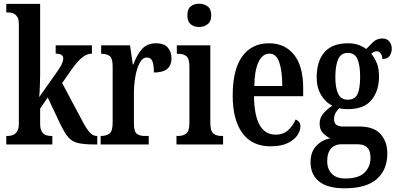

<svg xmlns="http://www.w3.org/2000/svg" viewBox="-20 -781 2142 1038"><path d="M14 0V-46H23Q36 -46 49.5 -51Q63 -56 72.5 -70.5Q82 -85 82 -115V-649Q82 -677 72.5 -691Q63 -705 49.5 -709.5Q36 -714 23 -714H14V-760H197V-376Q197 -359 196 -332Q195 -305 194 -282.5Q193 -260 192 -256L292 -398Q311 -425 316.5 -440.5Q322 -456 322 -465Q322 -491 281 -491V-536H477V-491Q448 -491 421.5 -468Q395 -445 364 -401L316 -332L423 -131Q444 -90 462.5 -68Q481 -46 502 -46H506V0H494Q438 0 405 -7Q372 -14 351.5 -36.5Q331 -59 309 -104L238 -254L197 -194V-113Q197 -84 206 -69.5Q215 -55 228.5 -50.5Q242 -46 255 -46H263V0Z M524 0V-46H527Q554 -46 571.5 -58.5Q589 -71 589 -118V-422Q589 -466 573 -478Q557 -490 530 -490H527V-536H683L698 -432H701Q719 -483 747 -515Q775 -547 824 -547Q867 -547 887 -524Q907 -501 907 -465Q907 -389 812 -389Q812 -430 804 -450Q796 -470 773 -470Q750 -470 734.5 -440Q719 -410 711.5 -365.5Q704 -321 704 -276V-113Q704 -69 720 -57.5Q736 -46 761 -46H784V0Z M1056 -635Q1029 -635 1011 -650Q993 -665 993 -698Q993 -732 1011 -746.5Q1029 -761 1056 -761Q1083 -761 1102.5 -746.5Q1122 -732 1122 -698Q1122 -665 1102.5 -650Q1083 -635 1056 -635ZM934 0V-46H944Q971 -46 987.5 -59.5Q1004 -73 1004 -117V-421Q1004 -463 988.5 -476.5Q973 -490 947 -490H936V-536H1117V-119Q1117 -74 1133 -60Q1149 -46 1176 -46H1186V0Z M1443 10Q1342 10 1290 -62Q1238 -134 1238 -264Q1238 -405 1289.5 -476Q1341 -547 1434 -547Q1520 -547 1569.5 -485.5Q1619 -424 1619 -305V-261H1353Q1355 -154 1384.5 -103.5Q1414 -53 1470 -53Q1511 -53 1537.5 -77Q1564 -101 1578 -135Q1589 -131 1596.5 -122Q1604 -113 1604 -97Q1604 -74 1587.5 -49.5Q1571 -25 1535.5 -7.5Q1500 10 1443 10ZM1506 -316Q1506 -396 1490 -443.5Q1474 -491 1437 -491Q1399 -491 1377.5 -445.5Q1356 -400 1355 -316Z M1843 237Q1751 237 1705 200Q1659 163 1659 96Q1659 40 1690 7.5Q1721 -25 1765 -33Q1745 -43 1726.5 -61Q1708 -79 1708 -113Q1708 -144 1728 -167.5Q1748 -191 1777 -210Q1740 -227 1716 -267.5Q1692 -308 1692 -362Q1692 -450 1734 -498.5Q1776 -547 1862 -547Q1894 -547 1917.5 -538.5Q1941 -530 1960 -516Q1975 -532 1996 -552.5Q2017 -573 2047 -573Q2072 -573 2085 -556.5Q2098 -540 2098 -518Q2098 -496 2086.5 -479Q2075 -462 2047 -462Q2047 -481 2037.5 -492.5Q2028 -504 2018 -504Q2008 -504 2001 -500Q1994 -496 1987 -491Q2004 -470 2016.5 -441.5Q2029 -413 2029 -367Q2029 -290 1988.5 -240.5Q1948 -191 1862 -191Q1853 -191 1837.5 -192Q1822 -193 1814 -196Q1805 -188 1795.5 -173Q1786 -158 1786 -137Q1786 -115 1799 -106Q1812 -97 1833 -97H1922Q2002 -97 2038 -55.5Q2074 -14 2074 49Q2074 136 2017.5 186.5Q1961 237 1843 237ZM1860 -242Q1899 -242 1913 -273Q1927 -304 1927 -365Q1927 -428 1912.5 -461.5Q1898 -495 1860 -495Q1823 -495 1808 -460.5Q1793 -426 1793 -364Q1793 -305 1808.5 -273.5Q1824 -242 1860 -242ZM1846 184Q1919 184 1951 152Q1983 120 1983 72Q1983 34 1965.5 16.5Q1948 -1 1914 -1H1823Q1806 -1 1789 7Q1772 15 1760.5 35Q1749 55 1749 91Q1749 133 1774 158.5Q1799 184 1846 184Z"/></svg>

Font: Noto Serif Khmer ExtraCondensed SemiBold
Style: Regular
Weight: 600
Width: 2
Designer: Danh Hong and the Monotype Design Team
Foundry: Monotype Imaging Inc.
Version: Version 2.004; ttfautohint (v1.8.4.7-5d5b)